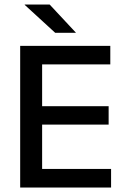

<svg xmlns="http://www.w3.org/2000/svg" viewBox="-20 -846 568 866"><path d="M170 0H71V-639H170ZM481 0H100.5V-84H481ZM470 -284H128V-367H470ZM477.5 -555.5H100V-639H477.5ZM322 -699 204 -825.5H91.5V-824L229 -698H322Z"/></svg>

Font: Anek Kannada Medium Medium
Style: Regular
Weight: 500
Version: Version 1.003